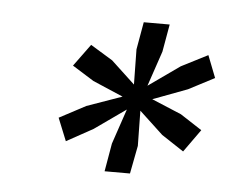

<svg xmlns="http://www.w3.org/2000/svg" viewBox="-33 -766 426 354"><g transform="rotate(5 180.0 -589.0)"><path d="M172 -449 181 -501 203 -566 145 -525 96 -498 79 -540 128 -566 193 -589 137 -613 97 -638 127 -679 168 -654 212 -613 211 -678 220 -729H268L259 -678L237 -613L295 -654L344 -679L360 -638L312 -613L248 -589L303 -566L343 -540L313 -498L272 -525L228 -566L229 -501L219 -449Z"/></g></svg>

Font: Mona Sans ExtraLight Medium
Style: Italic
Weight: 500
Italic angle: -11.6951°
Version: Version 2.000